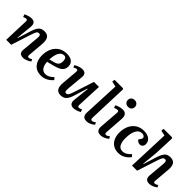

<svg xmlns="http://www.w3.org/2000/svg" viewBox="201 -1900 3047 3047"><g transform="rotate(45 1724.0 -376.5)"><path d="M612 -38Q599 -27 576 -15Q553 -3 526.5 5.5Q500 14 476 14Q382 14 390 -78L416 -367Q420 -410 412 -426Q404 -442 382 -442Q354 -442 340 -419Q326 -396 307 -337L198 0H86L101 -425Q103 -462 76 -462Q60 -462 20 -446L5 -492Q16 -497 37 -505.5Q58 -514 84 -520Q110 -526 134 -526Q226 -526 216 -421L189 -152L196 -150L266 -375Q290 -451 323.5 -488.5Q357 -526 422 -526Q491 -526 517.5 -482.5Q544 -439 537 -358L515 -94Q513 -71 517.5 -61Q522 -51 539 -51Q552 -51 567 -57.5Q582 -64 594 -74Z M925 -526Q1005 -526 1044.5 -491.5Q1084 -457 1084 -400Q1084 -347 1057.5 -316Q1031 -285 987.5 -267.5Q944 -250 893 -237L791 -212Q795 -138 825 -95.5Q855 -53 909 -53Q946 -53 979 -71Q1012 -89 1048 -123L1077 -86Q1061 -66 1032.5 -42.5Q1004 -19 964.5 -2.5Q925 14 877 14Q774 14 717.5 -52Q661 -118 661 -225Q661 -315 693.5 -383Q726 -451 785.5 -488.5Q845 -526 925 -526ZM966 -399Q966 -434 953.5 -455Q941 -476 911 -476Q859 -476 827.5 -423Q796 -370 790 -264L872 -285Q919 -297 942.5 -321Q966 -345 966 -399Z M1135 -479Q1158 -497 1198 -511.5Q1238 -526 1271 -526Q1364 -526 1355 -434L1329 -154Q1325 -109 1330.5 -89.5Q1336 -70 1360 -70Q1383 -70 1398.5 -92.5Q1414 -115 1433 -174L1543 -512H1656L1637 -92Q1637 -71 1642 -61.5Q1647 -52 1662 -52Q1674 -52 1689 -57Q1704 -62 1719 -70L1734 -26Q1711 -12 1673 1Q1635 14 1606 14Q1558 14 1537.5 -14.5Q1517 -43 1524 -96L1553 -361L1545 -363L1475 -139Q1451 -60 1415.5 -23Q1380 14 1318 14Q1256 14 1228 -26.5Q1200 -67 1208 -156L1230 -421Q1232 -445 1227 -454Q1222 -463 1207 -463Q1194 -463 1179.5 -457.5Q1165 -452 1152 -442Z M1836 -701 1745 -721 1751 -767H1939L1953 -756L1929 -94Q1929 -73 1934 -62.5Q1939 -52 1957 -52Q1983 -52 2018 -81L2037 -44Q2027 -34 2006.5 -20.5Q1986 -7 1959 3.5Q1932 14 1901 14Q1847 14 1826.5 -13.5Q1806 -41 1808 -87Z M2126 -690Q2126 -723 2148 -744.5Q2170 -766 2206 -766Q2241 -766 2263 -744.5Q2285 -723 2285 -690Q2285 -657 2263.5 -635.5Q2242 -614 2207 -614Q2170 -614 2148 -635Q2126 -656 2126 -690ZM2149 -423Q2150 -444 2145 -453.5Q2140 -463 2124 -463Q2100 -463 2060 -446L2045 -490Q2065 -501 2101 -513.5Q2137 -526 2177 -526Q2226 -526 2250 -497.5Q2274 -469 2270 -409L2248 -95Q2246 -73 2250.5 -62Q2255 -51 2272 -51Q2285 -51 2301 -59Q2317 -67 2334 -81L2353 -43Q2341 -33 2319.5 -19.5Q2298 -6 2270.5 4Q2243 14 2213 14Q2159 14 2139.5 -15.5Q2120 -45 2124 -94Z M2660 -526Q2706 -526 2743.5 -510.5Q2781 -495 2803 -466Q2825 -437 2825 -395Q2825 -363 2806 -343Q2787 -323 2757 -323Q2735 -323 2715 -335.5Q2695 -348 2687 -367L2708 -395Q2727 -419 2723.5 -437Q2720 -455 2703 -465.5Q2686 -476 2662 -476Q2595 -476 2561 -409Q2527 -342 2527 -229Q2527 -151 2553.5 -101.5Q2580 -52 2640 -52Q2680 -52 2715 -73Q2750 -94 2782 -130L2814 -93Q2802 -77 2775.5 -51.5Q2749 -26 2707.5 -6Q2666 14 2609 14Q2543 14 2495.5 -16Q2448 -46 2422 -100Q2396 -154 2396 -226Q2396 -310 2426 -378Q2456 -446 2515 -486Q2574 -526 2660 -526Z M3440 -40Q3426 -29 3403 -16.5Q3380 -4 3354 4Q3328 12 3306 12Q3250 12 3232 -16.5Q3214 -45 3217 -87L3242 -364Q3246 -409 3238.5 -426Q3231 -443 3209 -443Q3181 -443 3166.5 -419Q3152 -395 3134 -339L3024 0H2909L2936 -702L2846 -721L2852 -767H3039L3054 -754L3040 -413L3014 -149L3021 -148L3091 -370Q3117 -451 3150 -488.5Q3183 -526 3248 -526Q3318 -526 3344.5 -483Q3371 -440 3363 -354L3341 -96Q3339 -73 3343.5 -63Q3348 -53 3365 -53Q3377 -53 3392.5 -59.5Q3408 -66 3422 -76Z"/></g></svg>

Font: Literata 36pt SemiBold
Style: Italic
Weight: 600
Italic angle: -2°
Designer: Latin by Veronika Burian and Jose Scaglione. Greek by Irene Vlachou. Cyrillic by Vera Evstafieva
Foundry: TypeTogether
Version: Version 3.002